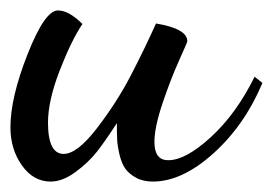

<svg xmlns="http://www.w3.org/2000/svg" viewBox="-21 -318 523 368"><path d="M-1 -74Q-1 -131 32 -214.5Q65 -298 90 -298Q111 -298 137 -272Q116 -241 93.5 -183Q71 -125 71 -83Q71 -23 101 -23Q127 -23 165 -72.5Q203 -122 229.5 -173Q256 -224 278 -273Q338 -263 338 -239Q338 -237 322 -201.5Q306 -166 290.5 -120Q275 -74 275 -46Q275 -11 301 -11Q301 -11 302 -11Q335 -11 383.5 -55.5Q432 -100 467 -171L482 -159Q448 -78 388 -24Q328 30 272 30Q253 30 239.5 22.5Q226 15 219 5Q212 -5 208 -22Q204 -39 203.5 -51Q203 -63 203 -82Q181 -48 165 -27.5Q149 -7 124 11.5Q99 30 76 30Q43 30 21 -1Q-1 -32 -1 -74Z"/></svg>

Font: TypoPRO Dancing Script
Style: Bold
Weight: 700
Designer: Pablo Impallari
Foundry: Pablo Impallari. www.impallari.com Igino Marini. www.ikern.com
Version: Version 1.002